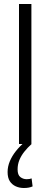

<svg xmlns="http://www.w3.org/2000/svg" viewBox="-20 -720 252 960"><path d="M75 0V-700H137V0ZM99 220Q77 220 58.5 211.5Q40 203 29 186Q18 169 18 140Q18 113 29 86.5Q40 60 59.5 35.5Q79 11 104 -10L138 0Q118 18 102 38Q86 58 77 80Q68 102 68 127Q68 155 82 165.5Q96 176 113 176Q121 176 127 175Q133 174 138 172L143 212Q134 216 123.5 218Q113 220 99 220Z"/></svg>

Font: Georama ExtraCondensed Thin Light
Style: Regular
Weight: 300
Version: Version 1.001